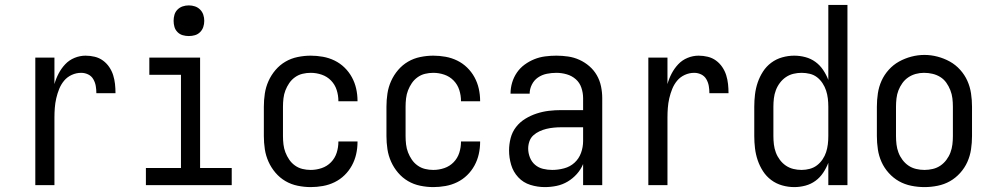

<svg xmlns="http://www.w3.org/2000/svg" viewBox="-20 -755 4040 783"><path d="M124 0V-520H202V-412Q208 -434 219 -455Q230 -476 246 -493Q262 -510 284 -519Q306 -528 329 -528Q348 -528 366.5 -523.5Q385 -519 400 -508Q415 -497 425.5 -481.5Q436 -466 441.5 -448.5Q447 -431 449 -412.5Q451 -394 451 -375H373Q373 -390 370.5 -404.5Q368 -419 360.5 -432Q353 -445 339.5 -451.5Q326 -458 311 -458Q291 -458 272.5 -449.5Q254 -441 241.5 -426Q229 -411 221.5 -392.5Q214 -374 209.5 -354.5Q205 -335 203.5 -315Q202 -295 202 -276V0Z M575 0V-70H718V-450H589V-520H796V-70H925V0ZM750 -608Q737 -608 725 -611.5Q713 -615 704 -624Q695 -633 691.5 -645Q688 -657 688 -670Q688 -683 691.5 -695Q695 -707 704 -716Q713 -725 725 -729Q737 -733 750 -733Q763 -733 775 -729Q787 -725 796 -716Q805 -707 809 -695Q813 -683 813 -670Q813 -657 809 -645Q805 -633 796 -624Q787 -615 775 -611.5Q763 -608 750 -608Z M1247 8Q1221 8 1194 2.5Q1167 -3 1144 -16.5Q1121 -30 1103.5 -50.5Q1086 -71 1075 -95.5Q1064 -120 1060 -146.5Q1056 -173 1056 -200V-320Q1056 -347 1060 -373.5Q1064 -400 1075 -424.5Q1086 -449 1103.5 -469.5Q1121 -490 1144 -503.5Q1167 -517 1194 -522.5Q1221 -528 1247 -528Q1272 -528 1297 -523.5Q1322 -519 1344.5 -508Q1367 -497 1385 -479.5Q1403 -462 1415 -440Q1427 -418 1432.5 -393.5Q1438 -369 1438 -344Q1438 -344 1438 -343.5Q1438 -343 1438 -342H1360Q1360 -342 1360 -342.5Q1360 -343 1360 -343Q1360 -366 1353 -388Q1346 -410 1330 -426.5Q1314 -443 1292 -450.5Q1270 -458 1247 -458Q1230 -458 1213.5 -454Q1197 -450 1183 -440Q1169 -430 1159.5 -416Q1150 -402 1144 -386.5Q1138 -371 1136 -354Q1134 -337 1134 -320V-200Q1134 -183 1136 -166Q1138 -149 1144 -133.5Q1150 -118 1159.5 -104Q1169 -90 1183 -80Q1197 -70 1213.5 -66Q1230 -62 1247 -62Q1270 -62 1292 -69.5Q1314 -77 1330 -93.5Q1346 -110 1353 -132Q1360 -154 1360 -177Q1360 -177 1360 -177.5Q1360 -178 1360 -178H1438Q1438 -177 1438 -176.5Q1438 -176 1438 -176Q1438 -151 1432.5 -126.5Q1427 -102 1415 -80Q1403 -58 1385 -40.5Q1367 -23 1344.5 -12Q1322 -1 1297 3.5Q1272 8 1247 8Z M1747 8Q1721 8 1694 2.5Q1667 -3 1644 -16.5Q1621 -30 1603.5 -50.5Q1586 -71 1575 -95.5Q1564 -120 1560 -146.5Q1556 -173 1556 -200V-320Q1556 -347 1560 -373.5Q1564 -400 1575 -424.5Q1586 -449 1603.5 -469.5Q1621 -490 1644 -503.5Q1667 -517 1694 -522.5Q1721 -528 1747 -528Q1772 -528 1797 -523.5Q1822 -519 1844.5 -508Q1867 -497 1885 -479.5Q1903 -462 1915 -440Q1927 -418 1932.5 -393.5Q1938 -369 1938 -344Q1938 -344 1938 -343.5Q1938 -343 1938 -342H1860Q1860 -342 1860 -342.5Q1860 -343 1860 -343Q1860 -366 1853 -388Q1846 -410 1830 -426.5Q1814 -443 1792 -450.5Q1770 -458 1747 -458Q1730 -458 1713.5 -454Q1697 -450 1683 -440Q1669 -430 1659.5 -416Q1650 -402 1644 -386.5Q1638 -371 1636 -354Q1634 -337 1634 -320V-200Q1634 -183 1636 -166Q1638 -149 1644 -133.5Q1650 -118 1659.5 -104Q1669 -90 1683 -80Q1697 -70 1713.5 -66Q1730 -62 1747 -62Q1770 -62 1792 -69.5Q1814 -77 1830 -93.5Q1846 -110 1853 -132Q1860 -154 1860 -177Q1860 -177 1860 -177.5Q1860 -178 1860 -178H1938Q1938 -177 1938 -176.5Q1938 -176 1938 -176Q1938 -151 1932.5 -126.5Q1927 -102 1915 -80Q1903 -58 1885 -40.5Q1867 -23 1844.5 -12Q1822 -1 1797 3.5Q1772 8 1747 8Z M2202 8Q2172 8 2143 -1Q2114 -10 2093.5 -32Q2073 -54 2064.5 -83Q2056 -112 2056 -141Q2056 -167 2062.5 -192Q2069 -217 2084.5 -237Q2100 -257 2122 -270.5Q2144 -284 2168.5 -292Q2193 -300 2218 -303Q2243 -306 2269 -306H2358V-355Q2358 -376 2351 -397Q2344 -418 2328 -432Q2312 -446 2291 -452Q2270 -458 2249 -458Q2229 -458 2209.5 -454Q2190 -450 2174 -439Q2158 -428 2149 -410Q2140 -392 2140 -373Q2140 -373 2140 -373Q2140 -373 2140 -373Q2140 -373 2140 -373Q2140 -373 2140 -373Q2140 -373 2140 -373Q2140 -373 2140 -373H2062Q2062 -373 2062 -373Q2062 -373 2062 -373Q2062 -396 2068.5 -418Q2075 -440 2088 -459Q2101 -478 2119.5 -491.5Q2138 -505 2159 -513.5Q2180 -522 2203 -525Q2226 -528 2249 -528Q2273 -528 2297 -524.5Q2321 -521 2343 -511Q2365 -501 2383.5 -485Q2402 -469 2414 -448Q2426 -427 2431 -403Q2436 -379 2436 -355V0H2358V-86Q2349 -64 2332.5 -45.5Q2316 -27 2295 -14.5Q2274 -2 2250 3Q2226 8 2202 8ZM2232 -62Q2256 -62 2280.5 -68.5Q2305 -75 2323 -91.5Q2341 -108 2349.5 -131.5Q2358 -155 2358 -180V-236H2269Q2254 -236 2238.5 -234.5Q2223 -233 2208.5 -229.5Q2194 -226 2180 -219.5Q2166 -213 2155 -203Q2144 -193 2139 -178.5Q2134 -164 2134 -149Q2134 -131 2141 -113Q2148 -95 2162 -83Q2176 -71 2194.5 -66.5Q2213 -62 2232 -62Z M2624 0V-520H2702V-412Q2708 -434 2719 -455Q2730 -476 2746 -493Q2762 -510 2784 -519Q2806 -528 2829 -528Q2848 -528 2866.5 -523.5Q2885 -519 2900 -508Q2915 -497 2925.5 -481.5Q2936 -466 2941.5 -448.5Q2947 -431 2949 -412.5Q2951 -394 2951 -375H2873Q2873 -390 2870.5 -404.5Q2868 -419 2860.5 -432Q2853 -445 2839.5 -451.5Q2826 -458 2811 -458Q2791 -458 2772.5 -449.5Q2754 -441 2741.5 -426Q2729 -411 2721.5 -392.5Q2714 -374 2709.5 -354.5Q2705 -335 2703.5 -315Q2702 -295 2702 -276V0Z M3219 8Q3194 8 3169.5 1Q3145 -6 3125 -21Q3105 -36 3091.5 -57Q3078 -78 3070 -101.5Q3062 -125 3059 -150Q3056 -175 3056 -200V-320Q3056 -345 3059 -370Q3062 -395 3070 -418.5Q3078 -442 3091.5 -463Q3105 -484 3125 -499Q3145 -514 3169.5 -521Q3194 -528 3219 -528Q3242 -528 3264.5 -522Q3287 -516 3305.5 -502.5Q3324 -489 3337 -469.5Q3350 -450 3358 -429V-735H3436V0H3358V-91Q3350 -70 3337 -50.5Q3324 -31 3305.5 -17.5Q3287 -4 3264.5 2Q3242 8 3219 8ZM3249 -62Q3249 -62 3249 -62Q3249 -62 3249 -62Q3266 -62 3282.5 -66.5Q3299 -71 3312 -81Q3325 -91 3334.5 -105Q3344 -119 3349 -134.5Q3354 -150 3356 -166.5Q3358 -183 3358 -200V-320Q3358 -337 3356 -353.5Q3354 -370 3349 -385.5Q3344 -401 3334.5 -415.5Q3325 -430 3312 -440Q3299 -450 3282.5 -454Q3266 -458 3249 -458Q3232 -458 3215.5 -454Q3199 -450 3185 -440.5Q3171 -431 3160.5 -417Q3150 -403 3144 -387Q3138 -371 3136 -354Q3134 -337 3134 -320V-200Q3134 -183 3136 -166Q3138 -149 3144 -133Q3150 -117 3160.5 -103Q3171 -89 3185 -79.5Q3199 -70 3215.5 -66Q3232 -62 3249 -62Z M3750 8Q3723 8 3696 2.5Q3669 -3 3646 -16Q3623 -29 3604.5 -49.5Q3586 -70 3575 -94.5Q3564 -119 3560 -146Q3556 -173 3556 -200V-320Q3556 -347 3560 -374Q3564 -401 3575 -425.5Q3586 -450 3604.5 -470.5Q3623 -491 3646.5 -504Q3670 -517 3696.5 -524Q3723 -531 3750 -531Q3777 -531 3803.5 -524Q3830 -517 3853.5 -504Q3877 -491 3895.5 -470.5Q3914 -450 3925 -425.5Q3936 -401 3940 -374Q3944 -347 3944 -320V-200Q3944 -173 3940 -146Q3936 -119 3925 -94.5Q3914 -70 3895.5 -49.5Q3877 -29 3854 -16Q3831 -3 3804 2.5Q3777 8 3750 8ZM3750 -62Q3767 -62 3784 -66Q3801 -70 3815 -79.5Q3829 -89 3839.5 -103Q3850 -117 3856 -133Q3862 -149 3864 -166Q3866 -183 3866 -200V-320Q3866 -337 3864 -354Q3862 -371 3855.5 -387.5Q3849 -404 3839 -418Q3829 -432 3814.5 -441Q3800 -450 3783 -454Q3766 -458 3748 -458Q3731 -458 3714.5 -453.5Q3698 -449 3684 -439.5Q3670 -430 3660 -416Q3650 -402 3644 -386.5Q3638 -371 3636 -354Q3634 -337 3634 -320V-200Q3634 -183 3636 -166Q3638 -149 3644 -133Q3650 -117 3660.5 -103Q3671 -89 3685 -79.5Q3699 -70 3716 -66Q3733 -62 3750 -62Z"/></svg>

Font: Zed Mono
Style: Regular
Weight: 400
Monospace: yes
Designer: Belleve Invis
Foundry: Belleve Invis
Version: Version 1.0.0; ttfautohint (v1.8.4)